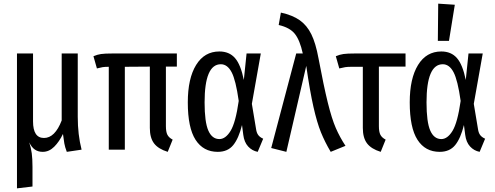

<svg xmlns="http://www.w3.org/2000/svg" viewBox="-20 -820 2714 1052"><path d="M346 12Q336 -14 332.5 -34Q329 -54 325 -86Q305 -44 277 -16Q249 12 214 12Q189 12 171 -0.5Q153 -13 140 -40Q150 -10 154 20Q158 50 158 94V202L73 212V-527H161V-155Q161 -64 221 -64Q281 -64 318 -160V-527H406V-180Q406 -82 427 0Z M889 -455V-129Q889 -98 897 -82Q905 -66 926 -55L899 12Q847 -4 824 -34.5Q801 -65 801 -119V-455L664 -454V0H576V-454Q554 -454 542 -452Q530 -450 511 -445L492 -512Q513 -521 533.5 -524Q554 -527 598 -527H949V-455Z M1316 -382 1331 -527H1409L1360 -251L1383 -113Q1386 -92 1395 -80Q1404 -68 1422 -60L1392 12Q1361 6 1339.5 -17.5Q1318 -41 1313 -81L1306 -135Q1288 -62 1258 -25Q1228 12 1173 12Q1094 12 1051.5 -54Q1009 -120 1009 -259Q1009 -390 1054.5 -464Q1100 -538 1182 -538Q1236 -538 1267.5 -502Q1299 -466 1316 -382ZM1101 -259Q1101 -151 1121.5 -104.5Q1142 -58 1182 -58Q1216 -58 1243.5 -103Q1271 -148 1288 -267Q1272 -381 1249 -424.5Q1226 -468 1190 -468Q1101 -468 1101 -259Z M1725 -501Q1754 -347 1776 -258Q1798 -169 1820 -118.5Q1842 -68 1873 -21L1792 12Q1760 -42 1738.5 -95Q1717 -148 1697.5 -234Q1678 -320 1658 -459L1549 12L1466 -9L1603 -527H1639Q1623 -600 1595.5 -634.5Q1568 -669 1507 -683L1519 -751Q1583 -737 1622.5 -709Q1662 -681 1686 -632Q1710 -583 1725 -501Z M2056 -455V-129Q2056 -98 2064 -82Q2072 -66 2093 -55L2066 12Q2014 -4 1991 -34.5Q1968 -65 1968 -119V-454H1907Q1884 -454 1871.5 -452Q1859 -450 1839 -445L1820 -512Q1841 -521 1861.5 -524Q1882 -527 1926 -527H2202V-455Z M2532 -382 2547 -527H2625L2576 -251L2599 -113Q2602 -92 2611 -80Q2620 -68 2638 -60L2608 12Q2577 6 2555.5 -17.5Q2534 -41 2529 -81L2522 -135Q2504 -62 2474 -25Q2444 12 2389 12Q2310 12 2267.5 -54Q2225 -120 2225 -259Q2225 -390 2270.5 -464Q2316 -538 2398 -538Q2452 -538 2483.5 -502Q2515 -466 2532 -382ZM2317 -259Q2317 -151 2337.5 -104.5Q2358 -58 2398 -58Q2432 -58 2459.5 -103Q2487 -148 2504 -267Q2488 -381 2465 -424.5Q2442 -468 2406 -468Q2317 -468 2317 -259ZM2472 -794 2440 -596H2379L2381 -800Z"/></svg>

Font: Fira Sans Compressed
Style: Regular
Weight: 400
Width: 1
Designer: bBox Type GmbH & Carrois Corporate GbR & Edenspiekermann AG
Foundry: bBox Type GmbH & Carrois Corporate GbR & Edenspiekermann AG
Version: Version 4.301